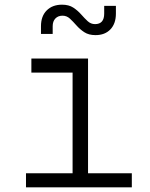

<svg xmlns="http://www.w3.org/2000/svg" viewBox="-20 -800 640 820"><path d="M91 0V-60H290V-490H114V-550H356V-60H543V0ZM388 -650Q359 -650 340 -662.5Q321 -675 306.5 -691.5Q292 -708 278.5 -720.5Q265 -733 247 -733Q228 -733 216.5 -721Q205 -709 205 -688V-655H155V-688Q155 -731 179.5 -755.5Q204 -780 245 -780Q274 -780 293 -767.5Q312 -755 326.5 -738.5Q341 -722 354.5 -709.5Q368 -697 386 -697Q425 -697 425 -742V-775H475V-742Q475 -699 451.5 -674.5Q428 -650 388 -650Z"/></svg>

Font: JetBrains Mono NL ExtraLight
Style: Regular
Weight: 200
Designer: Philipp Nurullin, Konstantin Bulenkov
Foundry: JetBrains
Version: Version 2.304; ttfautohint (v1.8.4.7-5d5b)